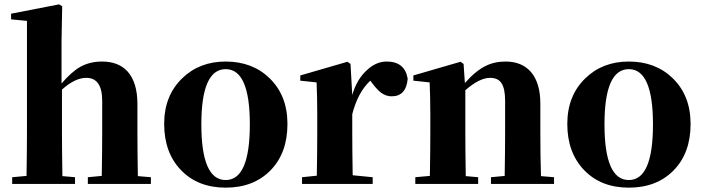

<svg xmlns="http://www.w3.org/2000/svg" viewBox="-20 -846 3231 883"><path d="M36 0V-31L102 -37Q104 -155 104 -238V-750L31 -757V-783L252 -826L266 -817L263 -656V-462Q309 -516 350 -539Q394 -563 449 -563Q525 -563 567 -517Q612 -466 612 -368V-238Q612 -152 614 -36L674 -31V0H384V-31L448 -37Q450 -153 450 -238V-382Q450 -488 377 -488Q325 -488 265 -434V-238Q265 -154 267 -36L325 -31V0Z M735 -276Q735 -406 818 -486Q897 -563 1018 -563Q1140 -563 1219 -487Q1302 -407 1302 -276Q1302 -142 1224 -62.5Q1146 17 1018 17Q890 17 812.5 -63.5Q735 -144 735 -276ZM1018 -18Q1129 -18 1129 -274Q1129 -528 1018 -528Q906 -528 906 -274Q906 -18 1018 -18Z M1369 0V-31L1437 -38Q1439 -154 1439 -238V-321Q1439 -395 1436 -467L1361 -475V-499L1578 -562L1592 -552L1600 -409Q1621 -482 1668 -524Q1710 -563 1758 -563Q1842 -563 1855 -484Q1848 -403 1781 -403Q1755 -403 1732 -420Q1715 -433 1692 -463L1683 -475Q1626 -422 1600 -321V-238Q1600 -158 1602 -40L1694 -31V0Z M1890 0V-31L1957 -37Q1959 -155 1959 -238V-321Q1959 -395 1956 -467L1881 -475V-499L2098 -562L2112 -552L2118 -464Q2166 -519 2212 -542Q2253 -563 2305 -563Q2379 -563 2421 -516Q2465 -465 2465 -370V-238Q2465 -123 2468 -36L2528 -31V0H2238V-31L2301 -37Q2303 -153 2303 -238V-382Q2303 -439 2286 -464Q2270 -488 2234 -488Q2185 -488 2120 -431V-238Q2120 -154 2122 -36L2179 -31V0Z M2589 -276Q2589 -406 2672 -486Q2751 -563 2872 -563Q2994 -563 3073 -487Q3156 -407 3156 -276Q3156 -142 3078 -62.5Q3000 17 2872 17Q2744 17 2666.5 -63.5Q2589 -144 2589 -276ZM2872 -18Q2983 -18 2983 -274Q2983 -528 2872 -528Q2760 -528 2760 -274Q2760 -18 2872 -18Z"/></svg>

Font: GenRyuMin TW H
Style: Regular
Weight: 900
Version: Version 1.501;PS 1;hotconv 16.6.51;makeotf.lib2.5.65220